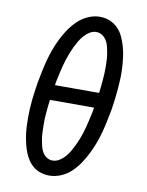

<svg xmlns="http://www.w3.org/2000/svg" viewBox="-85 -805 669 874"><g transform="rotate(10 250.0 -368.0)"><path d="M203 8Q183 8 164 2Q145 -4 130 -16Q115 -28 104.5 -44Q94 -60 87 -78Q80 -96 75.5 -115Q71 -134 68 -153.5Q65 -173 64 -193Q63 -213 63 -233.5Q63 -254 64 -274.5Q65 -295 67 -315.5Q69 -336 72 -356.5Q75 -377 78 -397Q83 -424 88.5 -451Q94 -478 101 -504.5Q108 -531 117.5 -557Q127 -583 139.5 -608.5Q152 -634 168 -657.5Q184 -681 205 -701Q226 -721 252.5 -732.5Q279 -744 306 -744Q331 -744 352.5 -735Q374 -726 390 -709.5Q406 -693 415.5 -672Q425 -651 431.5 -628Q438 -605 441 -581.5Q444 -558 445.5 -534Q447 -510 446 -485Q445 -460 443 -435.5Q441 -411 438 -386.5Q435 -362 431 -337Q426 -311 420.5 -284Q415 -257 408 -230.5Q401 -204 391.5 -178.5Q382 -153 369.5 -127.5Q357 -102 341 -78Q325 -54 304 -34Q283 -14 256.5 -3Q230 8 203 8ZM158 -402H362Q364 -418 365.5 -433.5Q367 -449 368.5 -464.5Q370 -480 370.5 -495.5Q371 -511 371 -526.5Q371 -542 370 -557.5Q369 -573 366.5 -587.5Q364 -602 360.5 -616.5Q357 -631 349.5 -643.5Q342 -656 329.5 -664.5Q317 -673 302 -673Q286 -673 271.5 -664Q257 -655 246 -642.5Q235 -630 226.5 -615.5Q218 -601 211 -586.5Q204 -572 198 -556.5Q192 -541 187 -526Q182 -511 178 -495.5Q174 -480 170.5 -464.5Q167 -449 163.5 -433.5Q160 -418 158 -402ZM206 -62Q222 -62 237 -71Q252 -80 263 -92.5Q274 -105 282.5 -119.5Q291 -134 298 -148.5Q305 -163 311 -178Q317 -193 322 -208.5Q327 -224 331 -239.5Q335 -255 338.5 -270.5Q342 -286 345.5 -301.5Q349 -317 351 -332H147Q145 -317 143.5 -301.5Q142 -286 140.5 -270.5Q139 -255 138.5 -239.5Q138 -224 138.5 -208.5Q139 -193 139.5 -178Q140 -163 142.5 -148Q145 -133 148.5 -118.5Q152 -104 159 -91.5Q166 -79 178.5 -70.5Q191 -62 206 -62Z"/></g></svg>

Font: Iosevka Curly Slab Oblique
Style: Regular
Weight: 400
Italic angle: -9°
Monospace: yes
Designer: Belleve Invis
Foundry: Belleve Invis
Version: Version 11.1.0; ttfautohint (v1.8.3)